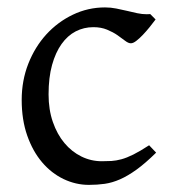

<svg xmlns="http://www.w3.org/2000/svg" viewBox="-20 -489 472 523"><path d="M266.1 -468.8Q281.7 -468.8 296.6 -465.8Q311.5 -462.9 325.7 -459.5Q339.8 -456.1 353.5 -453.1Q367.2 -450.2 379.9 -450.2Q382.3 -450.2 384.5 -450.4Q386.7 -450.7 389.2 -450.7Q394.5 -445.8 397 -442.9Q399.4 -439.9 403.8 -436Q396.5 -426.3 387.5 -415Q378.4 -403.8 369.1 -394Q359.9 -384.3 351.3 -377.7Q342.8 -371.1 336.4 -371.1Q329.6 -371.1 320.8 -377.9Q312 -384.8 300 -393.1Q288.1 -401.4 271.7 -408.2Q255.4 -415 234.4 -415Q208.5 -415 186.3 -403.6Q164.1 -392.1 147.7 -369.1Q131.3 -346.2 121.8 -312Q112.3 -277.8 112.3 -231.9Q112.3 -190.4 124 -156.7Q135.7 -123 155.5 -99.4Q175.3 -75.7 201.7 -62.7Q228 -49.8 257.3 -49.8Q271 -49.8 283.7 -50.5Q296.4 -51.3 310.8 -55.2Q325.2 -59.1 343.3 -68.1Q361.3 -77.1 386.2 -93.3L405.3 -73.2Q376 -44.4 352.1 -27.1Q328.1 -9.8 306.9 -0.5Q285.6 8.8 265.4 11.7Q245.1 14.6 222.2 14.6Q186.5 14.6 153.3 -1.2Q120.1 -17.1 94.7 -46.9Q69.3 -76.7 54.2 -119.6Q39.1 -162.6 39.1 -216.8Q39.1 -269.5 57.1 -315.4Q75.2 -361.3 106.2 -395.3Q137.2 -429.2 178.5 -449Q219.7 -468.8 266.1 -468.8Z"/></svg>

Font: Noto Serif Devanagari
Style: Bold
Weight: 700
Designer: Monotype Design Team
Foundry: Monotype Imaging Inc.
Version: Version 1.01